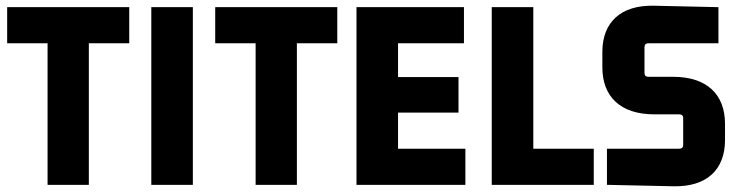

<svg xmlns="http://www.w3.org/2000/svg" viewBox="-20 -645 2574 670"><path d="M290 0V-494H431V-620H5V-494H146V0Z M653 0V-620H508V0Z M1016 0V-494H1157V-620H731V-494H872V0Z M1604 0V-126H1369V-252H1580V-376H1369V-494H1599V-620H1224V0Z M2052 -126H1841V-620H1696V0H2052Z M2243 -377C2234 -377 2229 -381 2229 -391V-480C2229 -490 2234 -494 2243 -494H2487V-620L2263 -625C2146 -628 2082 -567 2082 -464V-410C2082 -307 2146 -246 2263 -246H2350C2359 -246 2364 -242 2364 -232V-140C2364 -130 2359 -126 2350 -126H2098V0L2329 5C2446 8 2510 -53 2510 -156V-213C2510 -316 2446 -377 2329 -377Z"/></svg>

Font: Gemini
Style: Regular
Weight: 700
Designer: Pushpananda Ekanayake, Sol Matas, Kosala Senevirathne
Foundry: Mooniak
Version: Version 1.000;PS 1.0;hotconv 1.0.86;makeotf.lib2.5.63406